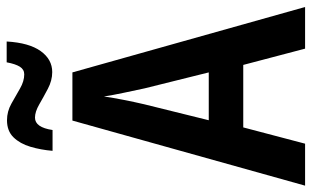

<svg xmlns="http://www.w3.org/2000/svg" viewBox="-204 -754 957 590"><g transform="rotate(-90 275.0 -458.5)"><path d="M421 0 371 -190H179L129 0H0L200 -715H348L549 0ZM299 -493Q293 -521 285.5 -556.5Q278 -592 274 -618Q270 -590 263.5 -557Q257 -524 250 -494L201 -296H348ZM107 -776Q110 -812 119.5 -844Q129 -876 148.5 -896Q168 -916 201 -916Q228 -916 252 -902.5Q276 -889 298.5 -876Q321 -863 342 -863Q357 -863 365.5 -876.5Q374 -890 379 -917H443Q439 -848 413.5 -812.5Q388 -777 349 -777Q323 -777 297.5 -790.5Q272 -804 249.5 -817Q227 -830 209 -830Q179 -830 171 -776Z"/></g></svg>

Font: Noto Sans Lao Looped Condensed SemiBold
Style: Regular
Weight: 600
Width: 3
Designer: Mark Frömberg, Ben Mitchell
Foundry: The Fontpad Ltd
Version: Version 1.002; ttfautohint (v1.8.4.7-5d5b)